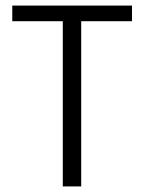

<svg xmlns="http://www.w3.org/2000/svg" viewBox="-20 -668 517 688"><path d="M24 -592V-648H453V-592H271V0H205V-592Z"/></svg>

Font: Gafata
Style: Regular
Weight: 400
Designer: Lautaro Hourcade
Foundry: Lautaro Hourcade
Version: Version 4.002; ttfautohint (v0.94.20-1c74) -l 7 -r 28 -G 0 -